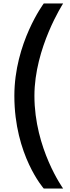

<svg xmlns="http://www.w3.org/2000/svg" viewBox="-20 -880 402 1110"><path d="M63 -326C63 18 233 210 233 210H345C345 210 179 -20 179 -326C179 -604 345 -860 345 -860H233C233 -860 63 -632 63 -326Z"/></svg>

Font: Exo
Style: Demi Bold
Weight: 600
Designer: Natanael Gama
Version: Version 1.00